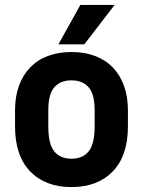

<svg xmlns="http://www.w3.org/2000/svg" viewBox="-20 -750 580 779"><path d="M270 9Q164 9 102.5 -54.5Q41 -118 41 -237V-303Q41 -358 57 -402Q73 -446 102.5 -476.5Q132 -507 174.5 -523Q217 -539 270 -539Q323 -539 365.5 -523Q408 -507 437.5 -476.5Q467 -446 483 -402Q499 -358 499 -303V-237Q499 -118 437.5 -54.5Q376 9 270 9ZM270 -106Q315 -106 339.5 -135.5Q364 -165 364 -237V-303Q364 -368 339.5 -396Q315 -424 270 -424Q225 -424 200.5 -396Q176 -368 176 -303V-237Q176 -165 200.5 -135.5Q225 -106 270 -106ZM306 -730H445L322 -570H217Z"/></svg>

Font: 
Style: 㨦
Weight: 700
Designer: A.Korolkova, Vitaly Kuzmin
Foundry: ParaType Ltd
Version: Version 2.000